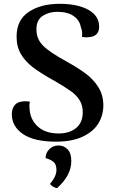

<svg xmlns="http://www.w3.org/2000/svg" viewBox="-20 -729 601 1007"><path d="M42 -130Q42 -161 59 -179.5Q76 -198 113 -198Q119 -198 137 -196Q134 -186 134 -173Q134 -166 136 -148Q142 -97 181 -63Q220 -29 288 -29Q344 -29 379 -57.5Q414 -86 414 -140Q414 -176 398 -202.5Q382 -229 351.5 -251Q321 -273 267 -304Q195 -344 154.5 -374.5Q114 -405 90.5 -444Q67 -483 67 -537Q67 -624 130.5 -666.5Q194 -709 293 -709Q387 -709 443.5 -677.5Q500 -646 500 -589Q500 -537 444 -534Q440 -533 432 -533Q424 -533 410 -535Q411 -540 411 -548Q411 -571 404 -586Q398 -623 366 -645Q334 -667 281 -667Q236 -667 203.5 -645.5Q171 -624 171 -575Q171 -525 205.5 -490Q240 -455 328 -407Q389 -373 429.5 -343Q470 -313 496 -271.5Q522 -230 522 -176Q522 -124 495.5 -81Q469 -38 413 -12Q357 14 274 14Q159 14 100.5 -26Q42 -66 42 -130ZM242 236Q276 196 276 163Q276 132 260 119.5Q244 107 219 100Q219 74 238 54Q257 34 287 34Q315 34 334.5 54Q354 74 354 116Q354 191 279 258Q258 254 242 236Z"/></svg>

Font: Arima Madurai
Style: Bold
Weight: 700
Designer: Joana Correia and Natanael Gama
Foundry: NDISCOVER
Version: Version 1.019